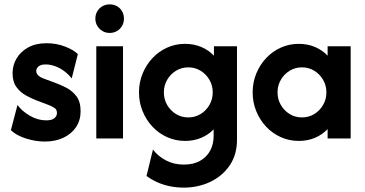

<svg xmlns="http://www.w3.org/2000/svg" viewBox="-20 -626 1651 868"><path d="M182.6 13.9Q140.3 13.9 96.9 0Q53.5 -13.9 29.2 -37.5L59 -151.4Q79.2 -123.6 114.9 -102.8Q150.7 -81.9 188.9 -81.9Q214.6 -81.9 226 -91.7Q237.5 -101.4 237.5 -115.3Q237.5 -131.2 225.7 -138.5Q213.9 -145.8 201.4 -150.7L143.1 -172.9Q123.6 -180.6 98.6 -193.8Q73.6 -206.9 55.2 -231.2Q36.8 -255.6 36.8 -295.1Q36.8 -331.2 54.9 -361.8Q72.9 -392.4 107.3 -411.5Q141.7 -430.6 190.3 -430.6Q235.4 -430.6 274.7 -415.3Q313.9 -400 331.9 -381.2L304.2 -271.5Q288.2 -291.7 268.4 -305.9Q248.6 -320.1 227.4 -327.4Q206.2 -334.7 186.8 -334.7Q164.6 -334.7 154.2 -325.7Q143.8 -316.7 143.8 -304.9Q143.8 -295.8 151 -287.2Q158.3 -278.5 175.7 -271.5L229.9 -251.4Q253.5 -243.1 280.2 -229.2Q306.9 -215.3 325.7 -190.6Q344.4 -166 344.4 -122.9Q344.4 -82.6 324 -51.7Q303.5 -20.8 267 -3.5Q230.6 13.9 182.6 13.9Z M415.3 0V-416.7H536.1V0ZM475.7 -477.1Q457.6 -477.1 443.1 -485.8Q428.5 -494.4 419.8 -509Q411.1 -523.6 411.1 -541.7Q411.1 -560.4 419.8 -575Q428.5 -589.6 443.1 -597.9Q457.6 -606.2 475.7 -606.2Q494.4 -606.2 509 -597.9Q523.6 -589.6 531.9 -575Q540.3 -560.4 540.3 -541.7Q540.3 -523.6 531.9 -509Q523.6 -494.4 509 -485.8Q494.4 -477.1 475.7 -477.1Z M811.1 222.2Q778.5 222.2 747.9 216Q717.4 209.7 690.6 197.6Q663.9 185.4 642.4 169.4L671.5 50Q693.7 79.9 729.9 99Q766 118.1 811.1 118.1Q854.2 118.1 884 101.4Q913.9 84.7 929.9 55.6Q945.8 26.4 945.8 -11.8V-41Q922.2 -16.7 889.2 -2.8Q856.2 11.1 816.7 11.1Q773.6 11.1 735.8 -5.9Q697.9 -22.9 669.4 -53.1Q641 -83.3 624.7 -123.3Q608.3 -163.2 608.3 -208.3Q608.3 -253.5 624.7 -293.4Q641 -333.3 669.4 -363.5Q697.9 -393.8 735.8 -410.8Q773.6 -427.8 816.7 -427.8Q856.9 -427.8 890.3 -413.5Q923.6 -399.3 947.2 -374.3V-416.7H1051.4V5.6Q1051.4 73.6 1018.1 122.2Q984.7 170.8 929.9 196.5Q875 222.2 811.1 222.2ZM831.2 -95.1Q861.8 -95.1 886.8 -110.4Q911.8 -125.7 926.7 -151.4Q941.7 -177.1 941.7 -208.3Q941.7 -239.6 926.7 -265.3Q911.8 -291 886.8 -306.2Q861.8 -321.5 831.2 -321.5Q800.7 -321.5 775.7 -306.2Q750.7 -291 735.8 -265.3Q720.8 -239.6 720.8 -208.3Q720.8 -177.1 735.8 -151.4Q750.7 -125.7 775.7 -110.4Q800.7 -95.1 831.2 -95.1Z M1330.6 11.1Q1287.5 11.1 1249.7 -5.9Q1211.8 -22.9 1183.3 -53.1Q1154.9 -83.3 1138.5 -123.3Q1122.2 -163.2 1122.2 -208.3Q1122.2 -253.5 1138.5 -293.4Q1154.9 -333.3 1183.3 -363.5Q1211.8 -393.8 1249.7 -410.8Q1287.5 -427.8 1330.6 -427.8Q1370.8 -427.8 1404.2 -413.5Q1437.5 -399.3 1461.1 -374.3V-416.7H1565.3V0H1461.1V-42.4Q1437.5 -17.4 1404.2 -3.1Q1370.8 11.1 1330.6 11.1ZM1345.1 -95.1Q1375.7 -95.1 1400.7 -110.4Q1425.7 -125.7 1440.6 -151.4Q1455.6 -177.1 1455.6 -208.3Q1455.6 -239.6 1440.6 -265.3Q1425.7 -291 1400.7 -306.2Q1375.7 -321.5 1345.1 -321.5Q1314.6 -321.5 1289.6 -306.2Q1264.6 -291 1249.7 -265.3Q1234.7 -239.6 1234.7 -208.3Q1234.7 -177.1 1249.7 -151.4Q1264.6 -125.7 1289.6 -110.4Q1314.6 -95.1 1345.1 -95.1Z"/></svg>

Font: Afacad Flux
Style: Bold
Weight: 700
Designer: Kristian Moeller
Foundry: Dicotype
Version: Version 1.100